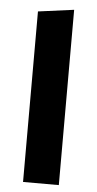

<svg xmlns="http://www.w3.org/2000/svg" viewBox="-53 -768 406 802"><g transform="rotate(5 150.0 -367.5)"><path d="M75 0V-715L225 -735V0Z"/></g></svg>

Font: Radio Canada
Style: Bold
Weight: 700
Designer: Charles Daoud, Etienne Aubert Bonn, Alexandre Saumier Demers, Jacques Le Bailly
Foundry: Radio-Canada
Version: Version 2.104; ttfautohint (v1.8.4.7-5d5b);gftools[0.9.28.de